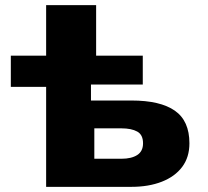

<svg xmlns="http://www.w3.org/2000/svg" viewBox="-20 -725 806 745"><path d="M159 0V-388H22V-509H159V-705H353V-509H534V-397H333V-335H490Q602 -335 658.5 -295.5Q715 -256 715 -169Q715 -115 687 -77.5Q659 -40 608 -20Q557 0 490 0ZM346 -109H451Q490 -109 512.5 -123.5Q535 -138 535 -169Q535 -202 512.5 -214.5Q490 -227 451 -227H346Z"/></svg>

Font: Nunito Sans 6pt Black
Style: Regular
Weight: 900
Version: Version 3.101;gftools[0.9.27]